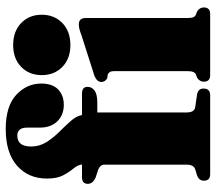

<svg xmlns="http://www.w3.org/2000/svg" viewBox="-62 -692 754 671"><g transform="rotate(-90 315.5 -357.0)"><path d="M257.5 -83Q257.5 -55 275.5 -52.5L318.5 -46Q341 -43 341 -23Q341 0 317.5 0H41.5Q19 0 19 -22Q19 -38.5 36.5 -45.5L58 -52Q75 -57.5 75 -81.5V-370.5Q75 -383.5 58.5 -391L29.5 -400.5Q8 -410.5 8 -427.5Q8 -448 31.5 -448H75.5Q74 -463 61.8 -477.5Q49.5 -492 38 -513.5Q26.5 -535 26.5 -570.5Q26.5 -635.5 71.5 -675Q116.5 -714.5 199.5 -714.5Q279.5 -714.5 319 -677.8Q358.5 -641 358.5 -590.5Q358.5 -551 337.8 -531.2Q317 -511.5 284.5 -511.5Q248.5 -511.5 226.5 -534.2Q204.5 -557 204.5 -595.5V-640Q204.5 -674 176 -674Q138.5 -674 138.5 -625.5Q138.5 -596.5 153.8 -572.2Q169 -548 190 -527Q211 -506 228 -486.8Q245 -467.5 248.5 -448H323Q347 -448 347 -428.5Q347 -413.5 334 -404Q321 -394.5 293 -394.5H257.5ZM493 -488.5Q445.5 -488.5 416.8 -516.5Q388 -544.5 388 -588.5Q388 -632.5 416.8 -660.5Q445.5 -688.5 493 -688.5Q541 -688.5 570 -660.5Q599 -632.5 599 -588.5Q599 -544.5 570 -516.5Q541 -488.5 493 -488.5ZM587.5 -435V-82.5Q587.5 -66.5 590 -59.8Q592.5 -53 599 -50L611 -45.5Q624.5 -36.5 624.5 -22.5Q624.5 0 601.5 0H388Q365 0 365 -22.5Q365 -36.5 378.5 -45.5L390.5 -50Q396.5 -53 399.2 -59.8Q402 -66.5 402 -82.5V-333.5Q402 -345 399.2 -350Q396.5 -355 390 -358L378 -359.5Q364 -366.5 364 -380Q364 -395.5 385.5 -404.5L525 -449Q541 -455 549.2 -457Q557.5 -459 565.5 -459Q587.5 -459 587.5 -435Z"/></g></svg>

Font: Fraunces 144pt S050 Black
Style: Regular
Weight: 900
Version: Version 1.000; ttfautohint (v1.8.3)